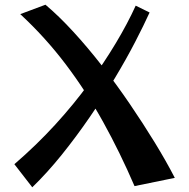

<svg xmlns="http://www.w3.org/2000/svg" viewBox="-20 -783 802 815"><path d="M117 12 41 -86Q135 -167 214.5 -254Q294 -341 358 -429Q422 -517 472 -600.5Q522 -684 556 -759L615 -730Q591 -677 553.5 -604.5Q516 -532 467 -450.5Q418 -369 361 -286Q304 -203 242.5 -126.5Q181 -50 117 12ZM551 7Q490 -135 418 -265Q346 -395 259 -510Q172 -625 66 -723L173 -763Q230 -715 291.5 -648Q353 -581 414 -502.5Q475 -424 531.5 -341Q588 -258 637 -178Q686 -98 722 -28Z"/></svg>

Font: Marhey Light
Style: Regular
Weight: 400
Version: Version 1.000